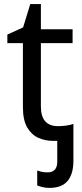

<svg xmlns="http://www.w3.org/2000/svg" viewBox="-20 -679 401 939"><path d="M222 240Q203 240 187.5 236Q172 232 162 228V155Q170 158 183 161Q196 164 212 164Q260 164 260 112V10H239Q202 10 168.5 -4.5Q135 -19 113.5 -55Q92 -91 92 -156V-468H16V-510L93 -545L128 -659H180V-536H335V-468H180V-158Q180 -62 264 -62Q284 -62 305 -65Q326 -68 339 -73V107Q339 172 310.5 206Q282 240 222 240Z"/></svg>

Font: Noto Sans
Style: Regular
Weight: 400
Designer: Monotype Design Team
Foundry: Monotype Imaging Inc.
Version: Version 1.902